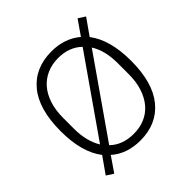

<svg xmlns="http://www.w3.org/2000/svg" viewBox="-201 -899 1100 1100"><g transform="rotate(-45 348.5 -349.0)"><path d="M349 12Q240 12 170 -50L108 40L66 13L135 -85Q63 -178 63 -349Q63 -527 139 -618.5Q215 -710 349 -710Q455 -710 527 -649L589 -738L631 -711L562 -613Q634 -520 634 -349Q634 -172 558 -80Q482 12 349 12ZM127 -305Q127 -253 138 -210.5Q149 -168 169 -136L494 -602Q438 -656 349 -656Q299 -656 258 -638Q217 -620 188 -586.5Q159 -553 143 -504Q127 -455 127 -393ZM570 -393Q570 -497 528 -562L203 -96Q258 -42 349 -42Q399 -42 439.5 -59.5Q480 -77 509 -111Q538 -145 554 -194Q570 -243 570 -305Z"/></g></svg>

Font: IBM Plex Sans Devanagari Light
Style: Regular
Weight: 300
Designer: Mike Abbink, Paul van der Laan, Pieter van Rosmalen, Erin McLaughlin
Foundry: Bold Monday
Version: Version 1.1